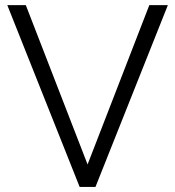

<svg xmlns="http://www.w3.org/2000/svg" viewBox="-20 -739 692 759"><path d="M8.8 -718.8H82L326.2 -88.9L570.3 -718.8H643.6L357.4 0H294.9Z"/></svg>

Font: Min Sans Light
Style: Regular
Weight: 300
Designer: Jinseong-Kim, NotoSansCJK, Nunito
Foundry: Jinseong-Kim
Version: Version 1.400;Glyphs 3.1.2 (3151)